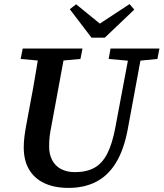

<svg xmlns="http://www.w3.org/2000/svg" viewBox="-20 -901 799 938"><path d="M212 -601 81 -613 91 -664H383L373 -613L240 -601ZM315 17Q246 17 197 -6Q148 -29 122 -73Q96 -117 96 -181Q96 -205 99 -230.5Q102 -256 107 -283L121 -359Q131 -410 140 -460.5Q149 -511 157.5 -562Q166 -613 174 -664H301L231 -285Q226 -261 223 -238Q220 -215 220 -185Q220 -147 235 -118.5Q250 -90 278.5 -75Q307 -60 346 -60Q402 -60 440.5 -81Q479 -102 504 -150.5Q529 -199 544 -281L616 -664H677L604 -269Q585 -168 546 -105Q507 -42 449 -12.5Q391 17 315 17ZM621 -603 511 -613 520 -664H759L749 -613L647 -603ZM352 -880 498 -761H430L613 -881L636 -854L492 -717H427L321 -856Z"/></svg>

Font: Source Serif 4 18pt SemiBold
Style: Italic
Weight: 600
Italic angle: -12°
Designer: Frank Grießhammer
Foundry: Adobe Systems Incorporated
Version: Version 4.004;hotconv 1.0.116;makeotfexe 2.5.65601